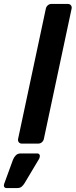

<svg xmlns="http://www.w3.org/2000/svg" viewBox="-83 -730 385 976"><path d="M28 0Q18 0 12.5 -7Q7 -14 9 -24L150 -686Q152 -696 160 -703Q168 -710 178 -710H261Q272 -710 277.5 -703Q283 -696 281 -686L140 -24Q138 -14 130 -7Q122 0 111 0ZM-49 226Q-58 226 -61.5 220Q-65 214 -62 205L-17 82Q-12 69 -2.5 59.5Q7 50 22 50H106Q114 50 117.5 55.5Q121 61 119 68Q118 71 117 74.5Q116 78 113 82L42 201Q36 211 27.5 218.5Q19 226 4 226Z"/></svg>

Font: Rubik Medium
Style: Italic
Weight: 500
Italic angle: -12°
Designer: Hubert and Fischer
Foundry: Hubert and Fischer
Version: Version 2.300;gftools[0.9.30]